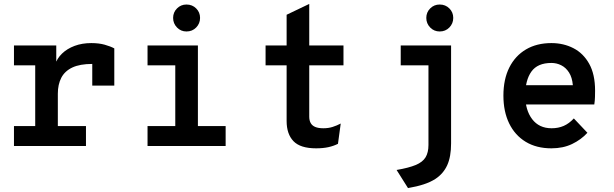

<svg xmlns="http://www.w3.org/2000/svg" viewBox="-20 -742 3120 976"><path d="M51 0V-101H159V-410H51V-511H266V-398L260 -413Q269.5 -444.5 295.2 -469.5Q321 -494.5 359.2 -508.8Q397.5 -523 444 -523Q482.5 -523 512 -514.8Q541.5 -506.5 561 -496V-307H449V-462L498 -412Q483 -414.5 470.2 -415.8Q457.5 -417 449 -417Q386 -417 347.5 -398.8Q309 -380.5 291.5 -346.5Q274 -312.5 274 -266V-101H417V0Z M871 0V-511H986V0ZM730 0V-101H1127V0ZM730 -410V-511H946V-410ZM927.8 -582Q899.5 -582 879.8 -602.2Q860 -622.5 860 -651Q860 -679.5 879.8 -699.2Q899.5 -719 927.8 -719Q957.5 -719 977.2 -699.2Q997 -679.5 997 -651Q997 -622.5 977.2 -602.2Q957.5 -582 927.8 -582Z M1587 12Q1507 12 1472 -24.2Q1437 -60.5 1437 -127V-410H1330V-511H1437V-667L1552 -722V-511H1726V-410H1552V-149Q1552 -130 1559.2 -116.8Q1566.5 -103.5 1582.2 -96.8Q1598 -90 1624 -90Q1649.5 -90 1670.8 -96.8Q1692 -103.5 1712 -114L1698 -11Q1676.5 0 1649.5 6Q1622.5 12 1587 12Z M2054 214 1996 122Q2057.5 111.5 2093 96.8Q2128.5 82 2143.2 57.8Q2158 33.5 2158 -5V-511H2273V-13Q2273 54.5 2253.5 97.5Q2234 140.5 2194 167Q2168 184 2133.2 195.2Q2098.5 206.5 2054 214ZM2017 -410V-511H2243V-410ZM2215 -582Q2186.5 -582 2166.8 -602.2Q2147 -622.5 2147 -651Q2147 -679.5 2166.8 -699.2Q2186.5 -719 2215 -719Q2244.5 -719 2264.2 -699.2Q2284 -679.5 2284 -651Q2284 -622.5 2264.2 -602.2Q2244.5 -582 2215 -582Z M2783 12Q2707 12 2652.2 -21.2Q2597.5 -54.5 2568.2 -114.8Q2539 -175 2539 -256Q2539 -339 2569 -398.8Q2599 -458.5 2653.8 -490.8Q2708.5 -523 2783 -523Q2844.5 -523 2895 -497Q2945.5 -471 2975.2 -417.5Q3005 -364 3005 -281Q3005 -267.5 3004.5 -249Q3004 -230.5 3001 -211H2627V-309H2892Q2888.5 -348.5 2872.5 -373.5Q2856.5 -398.5 2833 -410.2Q2809.5 -422 2783 -422Q2712.5 -422 2681.2 -378Q2650 -334 2650 -258Q2650 -182.5 2685.2 -136.2Q2720.5 -90 2784 -90Q2818 -90 2845.5 -102Q2873 -114 2897 -140L2966 -67Q2934 -32 2888.2 -10Q2842.5 12 2783 12Z"/></svg>

Font: Overpass Mono Light
Style: Regular
Weight: 300
Monospace: yes
Designer: Delve Withrington, Dave Bailey
Foundry: Delve Fonts LLC
Version: Version 4.000